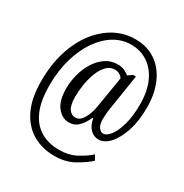

<svg xmlns="http://www.w3.org/2000/svg" viewBox="-193 -866 1113 1160"><g transform="rotate(30 364.0 -286.0)"><path d="M344 142Q261 142 194.5 103.5Q128 65 90 -13.5Q52 -92 52 -212Q52 -326 81 -418.5Q110 -511 161 -577Q212 -643 278 -678.5Q344 -714 419 -714Q504 -714 563.5 -672.5Q623 -631 654.5 -558Q686 -485 686 -390Q686 -296 662.5 -225.5Q639 -155 603 -116Q567 -77 528 -77Q494 -77 469.5 -101.5Q445 -126 436 -174H432Q416 -135 389 -106Q362 -77 320 -77Q273 -77 239 -120Q205 -163 205 -248Q205 -295 217.5 -344Q230 -393 255.5 -435Q281 -477 318.5 -503Q356 -529 407 -529Q430 -529 451 -519.5Q472 -510 484 -499L515 -520H534L496 -277Q492 -253 490.5 -232.5Q489 -212 489 -198Q489 -158 503.5 -140Q518 -122 534 -122Q557 -122 581.5 -153Q606 -184 623 -243.5Q640 -303 640 -386Q640 -477 611 -541Q582 -605 531 -639Q480 -673 414 -673Q352 -673 297 -640Q242 -607 199.5 -545.5Q157 -484 132.5 -400Q108 -316 108 -214Q108 -105 138 -37Q168 31 223 63.5Q278 96 351 96Q419 96 470 69Q521 42 555 11L574 45Q532 82 476.5 112Q421 142 344 142ZM340 -122Q364 -122 380.5 -141.5Q397 -161 408 -190Q419 -219 423 -245L459 -463Q453 -475 438.5 -484Q424 -493 405 -493Q371 -493 346.5 -467.5Q322 -442 306.5 -401.5Q291 -361 284 -316Q277 -271 277 -232Q277 -174 294.5 -148Q312 -122 340 -122Z"/></g></svg>

Font: Noto Serif Tamil ExtraCondensed
Style: Regular
Weight: 400
Width: 2
Designer: Indian Type Foundry, Tom Grace, and the Monotype Design Team
Foundry: Monotype Imaging Inc.
Version: Version 2.004; ttfautohint (v1.8.4.7-5d5b)